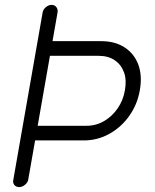

<svg xmlns="http://www.w3.org/2000/svg" viewBox="-20 -760 628 780"><path d="M94.7 -30.3Q92.8 -18.6 81.5 -9.3Q70.3 0 58.6 0Q44.9 0 38.1 -8.8Q31.2 -17.6 34.2 -30.3L153.3 -710Q155.3 -721.7 166.5 -731Q177.7 -740.2 189.5 -740.2Q202.1 -740.2 209 -731Q215.8 -721.7 213.9 -710ZM119.1 -249H331.1Q370.1 -249 402.8 -268.1Q435.5 -287.1 458 -319.8Q480.5 -352.5 487.3 -392.6Q495.1 -434.6 483.9 -465.8Q472.7 -497.1 446.3 -515.1Q419.9 -533.2 380.9 -533.2H169.9L155.3 -592.8H391.6Q447.3 -592.8 486.3 -567.4Q525.4 -542 542 -497.1Q558.6 -452.1 547.9 -392.6Q538.1 -335.9 505.4 -289.6Q472.7 -243.2 424.3 -216.3Q376 -189.5 320.3 -189.5H93.8Z"/></svg>

Font: Quicksand
Style: Italic
Weight: 400
Designer: Andrew Paglinawan
Foundry: Andrew Paglinawan
Version: Version 3.006